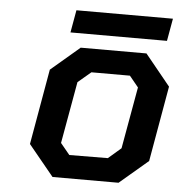

<svg xmlns="http://www.w3.org/2000/svg" viewBox="-50 -717 718 765"><g transform="rotate(5 309.5 -335.0)"><path d="M209 -580 225 -670H611L595 -580ZM452 0H188L87 -123L140 -425L255 -523H518L619 -399L566 -97ZM247 -93 401 -94 452 -138 496 -385 460 -429H306L254 -385L210 -138Z"/></g></svg>

Font: Tomorrow Medium
Style: Italic
Weight: 500
Italic angle: -10°
Designer: Tony de Marco, Monica Rizzolli
Foundry: Just in Type
Version: Version 2.002